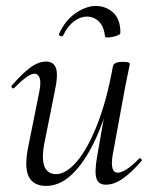

<svg xmlns="http://www.w3.org/2000/svg" viewBox="-20 -597 505 630"><path d="M131.8 13Q89 13 73.9 -18.3Q58.8 -49.6 73.4 -119L109.2 -297Q115 -327.6 110.1 -341.4Q105.2 -355.2 93 -355.2Q82.2 -355.2 65.2 -342.8Q48.2 -330.4 27.4 -309Q23.4 -305 19.4 -309Q15.4 -313 19.4 -317Q52.2 -355 79 -375Q105.8 -395 131.6 -395Q156 -395 163.7 -373.2Q171.4 -351.4 159.6 -297L127.8 -138Q115.4 -80.4 125 -53Q134.6 -25.6 164.4 -25.6Q196.6 -25.6 231.9 -66.8Q267.2 -108 298.6 -187.1Q330 -266.2 350.4 -378.8L362.8 -377.8Q343 -261.4 307.6 -173.2Q272.2 -85 227.2 -36Q182.2 13 131.8 13ZM327.2 9Q302.4 9 296.1 -12.7Q289.8 -34.4 299.2 -86.6L350.4 -378.8Q353 -394 382.4 -394Q396.8 -394 401.3 -392.2Q405.8 -390.4 405.8 -387.6Q405.8 -384.4 400.8 -361.2Q395.8 -338 390.8 -312L349.8 -89Q340 -30.4 366.4 -30.4Q378 -30.4 396.1 -42Q414.2 -53.6 435.6 -76Q438.6 -80 443 -75.5Q447.4 -71 443.6 -67.8Q409.2 -28.8 381.5 -9.9Q353.8 9 327.2 9ZM324.8 -477Q321 -510.2 304.5 -526.4Q288 -542.6 264.8 -542.6Q243.8 -542.6 222.9 -527.1Q202 -511.6 187.4 -481Q184.2 -476 178.4 -478.6Q172.6 -481.2 173.6 -485.6Q194.2 -531 228.5 -554.2Q262.8 -577.4 294.4 -577.4Q327.4 -577.4 351.2 -555.8Q375 -534.2 375 -490Q375 -485 367.3 -481.5Q359.6 -478 349.9 -476Q340.2 -474 332.5 -474Q324.8 -474 324.8 -477Z"/></svg>

Font: Cormorant Infant Light
Style: Italic
Weight: 300
Italic angle: -10°
Designer: Christian Thalmann (Catharsis Fonts)
Foundry: Catharsis Fonts
Version: Version 4.001